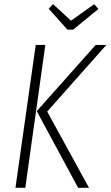

<svg xmlns="http://www.w3.org/2000/svg" viewBox="-20 -899 529 919"><path d="M54 0 151 -684H197L101 0ZM354 0 156 -367 438 -684H489L206 -365L406 0ZM431 -879 451 -856 330 -757H303L213 -857L234 -879L320 -800Z"/></svg>

Font: Fira Sans Extra Condensed ExtraLight
Style: Italic
Weight: 275
Width: 3
Italic angle: -8°
Designer: Carrois Corporate & Edenspiekermann AG
Foundry: Carrois Corporate GbR & Edenspiekermann AG
Version: Version 4.203